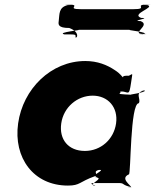

<svg xmlns="http://www.w3.org/2000/svg" viewBox="-20 -794 723 837"><path d="M236 -702C240 -734 235 -762 276 -772C326 -772 229 -774 279 -774C339 -774 264 -754 332 -754H562C630 -754 561 -774 621 -774C671 -774 572 -772 622 -772C661 -762 548 -734 595 -716C645 -716 543 -702 593 -702C640 -684 546 -646 605 -646C655 -646 553 -644 603 -644C644 -653 517 -664 549 -664H319C351 -664 222 -653 261 -644C311 -644 311 -645 309 -631C317 -626 329 -654 282 -672C232 -672 234 -688 236 -702ZM59 -256C38 -106 126 15 276 15C330 15 324 -1 394 -26C413 -34 377 -47 418 -55C427 -55 382 -53 420 -53C424 -45 372 -30 408 -19C417 -19 371 -18 409 -18C417 -8 363 11 394 16C403 16 355 4 393 4H498C525 4 508 12 553 22C562 22 514 23 552 23C552 14 501 -16 542 -34C551 -34 547 -344 585 -344C597 -362 563 -391 611 -400C620 -400 574 -399 612 -399C611 -389 533 -381 553 -381C553 -381 494 -383 501 -386C513 -395 496 -402 492 -400C491 -393 494 -395 516 -395C541 -391 543 -377 551 -431C558 -482 561 -472 542 -464C520 -464 517 -463 516 -457C512 -459 506 -472 481 -488C447 -511 405 -528 352 -528C202 -528 80 -406 59 -256ZM247 -256C257 -327 317 -377 384 -377C450 -377 496 -327 486 -256C476 -186 419 -136 350 -136C278 -136 237 -186 247 -256Z"/></svg>

Font: Hussar Przerywany
Style: Obl
Weight: 400
Foundry: Cannot Into Space Fonts
Version: Version 0.982